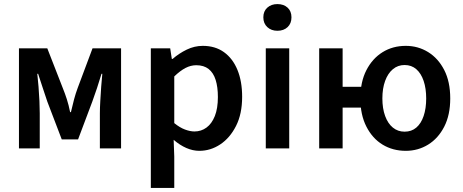

<svg xmlns="http://www.w3.org/2000/svg" viewBox="-20 -728 2270 942"><path d="M73 0V-491H212L288 -296Q299 -269 308 -241Q317 -213 324 -178H328Q336 -213 343.5 -241Q351 -269 361 -296L434 -491H574V0H470V-172Q470 -197 472 -232Q474 -267 476.5 -303Q479 -339 482 -366H478Q468 -332 456 -296Q444 -260 433 -230L363 -44H283L212 -230Q202 -260 190 -296Q178 -332 167 -366H163Q166 -339 169 -303Q172 -267 173.5 -232Q175 -197 175 -172V0Z M720 194V-491H815L823 -439H827Q858 -466 896 -484.5Q934 -503 975 -503Q1036 -503 1079 -472Q1122 -441 1145 -385Q1168 -329 1168 -253Q1168 -169 1138 -110Q1108 -51 1060.5 -19.5Q1013 12 958 12Q926 12 894 -2Q862 -16 832 -42L835 40V194ZM934 -83Q967 -83 993 -102Q1019 -121 1034 -158.5Q1049 -196 1049 -252Q1049 -301 1038 -336Q1027 -371 1003.5 -389.5Q980 -408 943 -408Q916 -408 890 -394.5Q864 -381 835 -353V-124Q862 -102 887.5 -92.5Q913 -83 934 -83Z M1284 0V-491H1399V0ZM1341 -577Q1311 -577 1291.5 -595Q1272 -613 1272 -643Q1272 -673 1291.5 -690.5Q1311 -708 1341 -708Q1372 -708 1391 -690.5Q1410 -673 1410 -643Q1410 -613 1391 -595Q1372 -577 1341 -577Z M1546 0V-491H1661V-302H1772V-200H1661V0ZM1971 12Q1907 12 1857 -18.5Q1807 -49 1777.5 -107Q1748 -165 1748 -245Q1748 -326 1777.5 -383.5Q1807 -441 1857 -472Q1907 -503 1971 -503Q2031 -503 2080.5 -472.5Q2130 -442 2159.5 -384.5Q2189 -327 2189 -245Q2189 -164 2159.5 -106.5Q2130 -49 2080.5 -18.5Q2031 12 1971 12ZM1965 -82Q1999 -82 2022.5 -102Q2046 -122 2058.5 -159Q2071 -196 2071 -245Q2071 -294 2058.5 -331Q2046 -368 2022.5 -388.5Q1999 -409 1965 -409Q1932 -409 1907.5 -388.5Q1883 -368 1869.5 -331Q1856 -294 1856 -245Q1856 -196 1869.5 -159Q1883 -122 1907.5 -102Q1932 -82 1965 -82Z"/></svg>

Font: Source Sans 3 SemiBold
Style: Regular
Weight: 600
Designer: Paul D. Hunt
Foundry: Adobe
Version: Version 3.046;hotconv 1.0.118;makeotfexe 2.5.65603